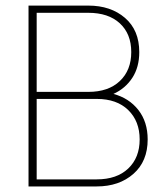

<svg xmlns="http://www.w3.org/2000/svg" viewBox="-20 -670 602 690"><path d="M82.5 -649.9V0H327.6Q408.2 0 459.5 -45.2Q510.7 -90.3 510.7 -168.9Q510.7 -231.9 477.3 -274.7Q443.8 -317.4 387.7 -332.5Q430.7 -352.1 455.6 -390.4Q480.5 -428.7 480.5 -482.9Q480.5 -561.5 429.2 -605.7Q377.9 -649.9 297.4 -649.9ZM111.8 -624H297.4Q369.6 -624 410.6 -586.2Q451.7 -548.3 451.7 -482.9Q451.7 -417.5 410.6 -378.7Q369.6 -339.8 297.4 -339.8H111.8ZM111.8 -314.5H327.6Q399.9 -314.5 440.9 -274.4Q481.9 -234.4 481.9 -168.9Q481.9 -103.5 440.9 -64.5Q399.9 -25.4 327.6 -25.4H111.8Z"/></svg>

Font: Estedad-FD-VF Thin
Style: Regular
Weight: 100
Designer: Amin Abedi
Version: Version 5.0